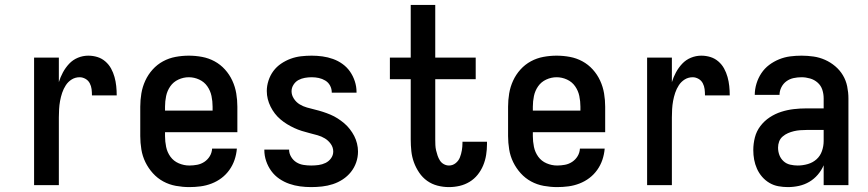

<svg xmlns="http://www.w3.org/2000/svg" viewBox="-20 -755 3540 783"><path d="M119 0V-520H220V-420Q226 -440 236.5 -459.5Q247 -479 262 -495Q277 -511 297.5 -519.5Q318 -528 340 -528Q359 -528 377 -522.5Q395 -517 409.5 -504.5Q424 -492 433 -475.5Q442 -459 447 -441Q452 -423 454 -404Q456 -385 456 -366H355Q355 -379 353.5 -391.5Q352 -404 346 -415.5Q340 -427 328.5 -433.5Q317 -440 305 -440Q287 -440 272.5 -431Q258 -422 248.5 -407.5Q239 -393 233.5 -376.5Q228 -360 225 -343.5Q222 -327 221 -310Q220 -293 220 -276V0Z M752 8Q725 8 697.5 3Q670 -2 646 -15Q622 -28 603.5 -48.5Q585 -69 573 -93.5Q561 -118 556.5 -145.5Q552 -173 552 -200V-320Q552 -347 556.5 -374Q561 -401 572.5 -426Q584 -451 602.5 -471.5Q621 -492 645 -505Q669 -518 696 -523Q723 -528 750 -528Q777 -528 804 -523Q831 -518 855 -505Q879 -492 897.5 -471.5Q916 -451 927.5 -426Q939 -401 943.5 -374Q948 -347 948 -320V-216H653V-200Q653 -178 657.5 -156Q662 -134 675 -116Q688 -98 709 -89Q730 -80 752 -80Q768 -80 784 -83Q800 -86 813.5 -95Q827 -104 835.5 -118Q844 -132 845 -149H946Q944 -125 936.5 -103Q929 -81 915.5 -62Q902 -43 883.5 -29Q865 -15 843 -6.5Q821 2 798 5Q775 8 752 8ZM847 -304V-320Q847 -342 842.5 -363.5Q838 -385 825.5 -403Q813 -421 792.5 -430.5Q772 -440 750 -440Q728 -440 707.5 -430.5Q687 -421 674.5 -403Q662 -385 657.5 -363.5Q653 -342 653 -320V-304Z M1249 8Q1226 8 1203.5 5Q1181 2 1159.5 -5.5Q1138 -13 1119 -26Q1100 -39 1086.5 -57.5Q1073 -76 1065.5 -98Q1058 -120 1058 -143V-145H1159V-144Q1159 -129 1167.5 -115Q1176 -101 1189 -93Q1202 -85 1217.5 -82.5Q1233 -80 1249 -80Q1264 -80 1279 -82Q1294 -84 1307.5 -90.5Q1321 -97 1330 -109.5Q1339 -122 1339 -137Q1339 -154 1329 -168Q1319 -182 1305 -190.5Q1291 -199 1275 -203.5Q1259 -208 1243 -212Q1227 -216 1211 -221Q1195 -226 1180 -233Q1165 -240 1151 -248.5Q1137 -257 1124 -268Q1111 -279 1101 -292Q1091 -305 1083.5 -320Q1076 -335 1072 -351Q1068 -367 1068 -384Q1068 -405 1075 -426.5Q1082 -448 1095 -465.5Q1108 -483 1126.5 -495.5Q1145 -508 1165.5 -515.5Q1186 -523 1207.5 -525.5Q1229 -528 1251 -528Q1273 -528 1295 -525Q1317 -522 1338 -514.5Q1359 -507 1377 -494Q1395 -481 1407.5 -463Q1420 -445 1427 -423.5Q1434 -402 1434 -380V-377H1333V-378Q1333 -393 1326 -406Q1319 -419 1306.5 -426.5Q1294 -434 1280 -437Q1266 -440 1251 -440Q1237 -440 1223 -437.5Q1209 -435 1197 -428.5Q1185 -422 1177 -409.5Q1169 -397 1169 -383Q1169 -367 1178.5 -352.5Q1188 -338 1202 -329.5Q1216 -321 1232 -316.5Q1248 -312 1264.5 -308Q1281 -304 1296.5 -299Q1312 -294 1327.5 -287.5Q1343 -281 1357 -272Q1371 -263 1383.5 -252.5Q1396 -242 1406.5 -228.5Q1417 -215 1424.5 -200.5Q1432 -186 1436 -169.5Q1440 -153 1440 -137Q1440 -114 1432.5 -92.5Q1425 -71 1411 -53.5Q1397 -36 1378 -23.5Q1359 -11 1337.5 -4Q1316 3 1293.5 5.5Q1271 8 1249 8Z M1811 8Q1787 8 1764 2Q1741 -4 1722 -17.5Q1703 -31 1689.5 -51Q1676 -71 1668 -93Q1660 -115 1657.5 -138.5Q1655 -162 1655 -186V-432H1570V-520H1655V-735H1755V-520H1920V-432H1755V-186Q1755 -175 1755.5 -163.5Q1756 -152 1758.5 -141.5Q1761 -131 1764.5 -120.5Q1768 -110 1774 -100.5Q1780 -91 1790 -85.5Q1800 -80 1811 -80Q1826 -80 1838 -89.5Q1850 -99 1855.5 -113Q1861 -127 1863.5 -142Q1866 -157 1866 -172V-177H1966V-167Q1966 -145 1962.5 -123Q1959 -101 1950.5 -80.5Q1942 -60 1928 -42.5Q1914 -25 1895 -13.5Q1876 -2 1854.5 3Q1833 8 1811 8Z M2252 8Q2225 8 2197.5 3Q2170 -2 2146 -15Q2122 -28 2103.5 -48.5Q2085 -69 2073 -93.5Q2061 -118 2056.5 -145.5Q2052 -173 2052 -200V-320Q2052 -347 2056.5 -374Q2061 -401 2072.5 -426Q2084 -451 2102.5 -471.5Q2121 -492 2145 -505Q2169 -518 2196 -523Q2223 -528 2250 -528Q2277 -528 2304 -523Q2331 -518 2355 -505Q2379 -492 2397.5 -471.5Q2416 -451 2427.5 -426Q2439 -401 2443.5 -374Q2448 -347 2448 -320V-216H2153V-200Q2153 -178 2157.5 -156Q2162 -134 2175 -116Q2188 -98 2209 -89Q2230 -80 2252 -80Q2268 -80 2284 -83Q2300 -86 2313.5 -95Q2327 -104 2335.5 -118Q2344 -132 2345 -149H2446Q2444 -125 2436.5 -103Q2429 -81 2415.5 -62Q2402 -43 2383.5 -29Q2365 -15 2343 -6.5Q2321 2 2298 5Q2275 8 2252 8ZM2347 -304V-320Q2347 -342 2342.5 -363.5Q2338 -385 2325.5 -403Q2313 -421 2292.5 -430.5Q2272 -440 2250 -440Q2228 -440 2207.5 -430.5Q2187 -421 2174.5 -403Q2162 -385 2157.5 -363.5Q2153 -342 2153 -320V-304Z M2619 0V-520H2720V-420Q2726 -440 2736.5 -459.5Q2747 -479 2762 -495Q2777 -511 2797.5 -519.5Q2818 -528 2840 -528Q2859 -528 2877 -522.5Q2895 -517 2909.5 -504.5Q2924 -492 2933 -475.5Q2942 -459 2947 -441Q2952 -423 2954 -404Q2956 -385 2956 -366H2855Q2855 -379 2853.5 -391.5Q2852 -404 2846 -415.5Q2840 -427 2828.5 -433.5Q2817 -440 2805 -440Q2787 -440 2772.5 -431Q2758 -422 2748.5 -407.5Q2739 -393 2733.5 -376.5Q2728 -360 2725 -343.5Q2722 -327 2721 -310Q2720 -293 2720 -276V0Z M3193 8Q3174 8 3154.5 4.5Q3135 1 3118 -9Q3101 -19 3088 -34Q3075 -49 3067 -67Q3059 -85 3055.5 -104Q3052 -123 3052 -143Q3052 -169 3058.5 -194.5Q3065 -220 3081 -241Q3097 -262 3119 -276.5Q3141 -291 3166 -299Q3191 -307 3217 -310Q3243 -313 3269 -313H3339V-354Q3339 -372 3333.5 -389Q3328 -406 3314.5 -418Q3301 -430 3283.5 -435Q3266 -440 3249 -440Q3232 -440 3216 -436.5Q3200 -433 3187 -423.5Q3174 -414 3166.5 -399Q3159 -384 3159 -368H3058Q3058 -391 3065 -414Q3072 -437 3085 -456.5Q3098 -476 3116.5 -490Q3135 -504 3157 -513Q3179 -522 3202 -525Q3225 -528 3249 -528Q3273 -528 3297.5 -524.5Q3322 -521 3344.5 -511Q3367 -501 3386 -485Q3405 -469 3417.5 -448Q3430 -427 3435 -402.5Q3440 -378 3440 -354V0H3339V-81Q3330 -60 3315 -42.5Q3300 -25 3280.5 -13.5Q3261 -2 3238.5 3Q3216 8 3193 8ZM3233 -80Q3254 -80 3274.5 -86Q3295 -92 3310 -105.5Q3325 -119 3332 -139Q3339 -159 3339 -180V-225H3269Q3256 -225 3243 -224Q3230 -223 3217.5 -220Q3205 -217 3193.5 -212Q3182 -207 3172 -198.5Q3162 -190 3157.5 -178Q3153 -166 3153 -153Q3153 -137 3158.5 -122.5Q3164 -108 3175.5 -97.5Q3187 -87 3202.5 -83.5Q3218 -80 3233 -80Z"/></svg>

Font: Iosevka Custom Semibold
Style: Regular
Weight: 600
Designer: Belleve Invis
Foundry: Belleve Invis
Version: Version 27.0.2; ttfautohint (v1.8.4)